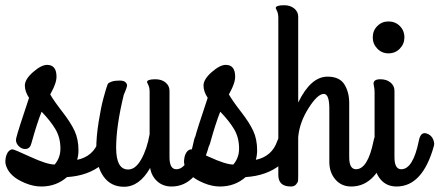

<svg xmlns="http://www.w3.org/2000/svg" viewBox="-27 -685 1680 734"><path d="M93 -137Q88 -117 72 -115.5Q56 -114 43.5 -127.5Q31 -141 35 -157Q42 -186 84 -311Q68 -335 68 -358Q68 -382 99.5 -409.5Q131 -437 153 -437Q189 -437 189 -392Q189 -379 183.5 -363.5Q178 -348 171.5 -336.5Q165 -325 165 -324Q180 -298 211.5 -257.5Q243 -217 258 -185Q273 -153 273 -110Q273 -92 268 -74Q330 -87 350 -146Q360 -173 373 -173Q385 -173 397 -158.5Q409 -144 409 -133Q409 -118 394.5 -94Q380 -70 363 -56Q310 -13 229 -8Q188 28 131 28Q101 28 69.5 15Q38 2 21 -14Q7 -27 0 -42Q-7 -57 -6.5 -69.5Q-6 -82 -2.5 -92Q1 -102 7.5 -108Q14 -114 21 -114Q27 -114 90 -85Q153 -56 182 -56Q204 -82 204 -117Q204 -159 185 -191Q166 -223 132 -258Q114 -213 93 -137Z M629 28Q596 28 574 8Q552 -12 547 -43Q506 29 447 29Q397 29 369 -10Q341 -49 341 -115Q341 -162 350 -218.5Q359 -275 368 -308L377 -340Q378 -342 381 -352.5Q384 -363 386.5 -366Q389 -369 400 -373Q411 -377 430 -377Q447 -377 453.5 -370Q460 -363 458.5 -356Q457 -349 452 -336.5Q447 -324 446 -322Q417 -203 417 -120Q417 -37 463 -37Q491 -37 513 -76Q535 -115 545 -172V-333Q545 -350 540 -360Q535 -370 535 -371Q535 -382 567 -382Q591 -382 606 -369.5Q621 -357 621 -338V-84Q621 -38 647 -38Q692 -38 714 -146Q720 -176 738 -176Q750 -176 761.5 -162.5Q773 -149 773 -135Q773 -132 772 -128Q729 28 629 28Z M776 -137Q771 -117 755 -115.5Q739 -114 726.5 -127.5Q714 -141 718 -157Q725 -186 767 -311Q751 -335 751 -358Q751 -382 782.5 -409.5Q814 -437 836 -437Q872 -437 872 -392Q872 -379 866.5 -363.5Q861 -348 854.5 -336.5Q848 -325 848 -324Q863 -298 894.5 -257.5Q926 -217 941 -185Q956 -153 956 -110Q956 -92 951 -74Q1013 -87 1033 -146Q1043 -173 1056 -173Q1068 -173 1080 -158.5Q1092 -144 1092 -133Q1092 -118 1077.5 -94Q1063 -70 1046 -56Q993 -13 912 -8Q871 28 814 28Q784 28 752.5 15Q721 2 704 -14Q690 -27 683 -42Q676 -57 676.5 -69.5Q677 -82 680.5 -92Q684 -102 690.5 -108Q697 -114 704 -114Q710 -114 773 -85Q836 -56 865 -56Q887 -82 887 -117Q887 -159 868 -191Q849 -223 815 -258Q797 -213 776 -137Z M1037 -16V-616Q1037 -633 1032 -643Q1027 -653 1027 -654Q1027 -665 1059 -665Q1083 -665 1098 -652.5Q1113 -640 1113 -621V-293Q1161 -392 1225 -392Q1271 -392 1289.5 -362.5Q1308 -333 1308 -291V-84Q1308 -38 1334 -38Q1379 -38 1401 -146Q1408 -184 1433 -174Q1454 -166 1459 -142Q1461 -135 1459 -128Q1416 28 1316 28Q1278 28 1255 1Q1232 -26 1232 -66V-269Q1232 -326 1211 -326Q1187 -326 1152.5 -271.5Q1118 -217 1113 -161V-15Q1113 -1 1112.5 5.5Q1112 12 1105 20Q1098 28 1085 28Q1037 28 1037 -16Z M1458 -481Q1433 -481 1415.5 -499Q1398 -517 1398 -542Q1398 -568 1415.5 -585.5Q1433 -603 1458 -603Q1484 -603 1501.5 -585.5Q1519 -568 1519 -542Q1519 -517 1501.5 -499Q1484 -481 1458 -481ZM1481 -338V-84Q1481 -38 1507 -38Q1552 -38 1574 -146Q1581 -184 1606 -174Q1627 -166 1632 -142Q1634 -135 1632 -128Q1589 28 1489 28Q1451 28 1428 1Q1405 -26 1405 -66V-333Q1405 -344 1403 -353.5Q1401 -363 1401 -365Q1401 -382 1427 -382Q1451 -382 1466 -369.5Q1481 -357 1481 -338Z"/></svg>

Font: Grand Hotel
Style: Regular
Weight: 400
Designer: Brian J. Bonislawsky & Jim Lyles for Astigmatic (AOETI)
Foundry: Astigmatic (AOETI)
Version: Version 001.000